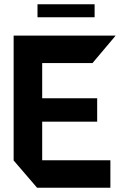

<svg xmlns="http://www.w3.org/2000/svg" viewBox="-20 -881 563 901"><path d="M154 0 44 -128V-129H498V0ZM44 -129V-714H178V-129ZM178 -310V-420H436V-310ZM178 -585V-714H522V-713L414 -585ZM156 -800V-861H424V-800Z"/></svg>

Font: Foldit SemiBold
Style: Regular
Weight: 600
Version: Version 1.003